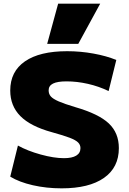

<svg xmlns="http://www.w3.org/2000/svg" viewBox="-20 -1020 706 1050"><path d="M36 -54 78 -224Q130 -195 202.5 -175Q275 -155 330 -155Q374 -155 397 -169Q420 -183 420 -210Q420 -228 407 -241Q394 -254 361.5 -266.5Q329 -279 264 -297Q147 -329 91.5 -385Q36 -441 36 -525Q36 -629 116.5 -684.5Q197 -740 347 -740Q420 -740 491.5 -727Q563 -714 616 -692L574 -522Q520 -548 460.5 -561.5Q401 -575 344 -575Q294 -575 270 -563Q246 -551 246 -526Q246 -506 258 -492.5Q270 -479 301 -465.5Q332 -452 392 -434Q520 -397 575 -345Q630 -293 630 -210Q630 -104 548.5 -47Q467 10 317 10Q234 10 159.5 -7Q85 -24 36 -54ZM238 -780 298 -1000H528L408 -780Z"/></svg>

Font: Enso Black
Style: Regular
Weight: 900
Designer: Coji Morishita
Foundry: UNDERFOREST DESIGN
Version: Version 1.000